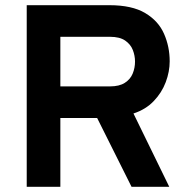

<svg xmlns="http://www.w3.org/2000/svg" viewBox="-20 -720 730 740"><path d="M83 0V-700H401.6Q488.9 -700 539.7 -669.6Q590.5 -639.3 612.2 -589.8Q634 -540.3 634 -483.6Q634 -443.9 618.8 -403.4Q603.6 -362.8 572.5 -330.4Q541.5 -297.9 494.4 -282.6L632.4 0H487L354.4 -265.2H212.6V0ZM212.6 -387H403.6Q440 -387 461.2 -400.8Q482.5 -414.5 491.4 -436.4Q500.4 -458.3 500.4 -482.8Q500.4 -505.2 492 -527.1Q483.6 -549 462.5 -563.6Q441.3 -578.2 403.6 -578.2H212.6Z"/></svg>

Font: Overpass
Style: Regular
Weight: 400
Designer: Delve Withrington, Dave Bailey, Thomas Jockin
Foundry: Delve Fonts LLC
Version: Version 4.000